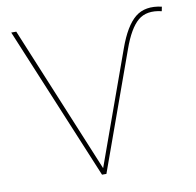

<svg xmlns="http://www.w3.org/2000/svg" viewBox="-79 -783 879 863"><g transform="rotate(-10 361.0 -351.0)"><path d="M318 0 27 -700H50L328 -28L513 -542Q548 -640 594 -677Q640 -714 714 -697L710 -677Q643 -693 603 -659.5Q563 -626 531 -536L338 0Z"/></g></svg>

Font: Montserrat Alternates Thin
Style: Regular
Weight: 100
Designer: Julieta Ulanovsky
Foundry: Julieta Ulanovsky
Version: Version 9.000